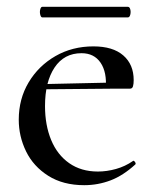

<svg xmlns="http://www.w3.org/2000/svg" viewBox="-20 -531 451 563"><path d="M227 12Q165 12 121.5 -15.5Q78 -43 56.5 -87Q35 -131 35 -180Q35 -241 64 -289.5Q93 -338 142.5 -366.5Q192 -395 254 -395Q311 -395 341.5 -368.5Q372 -342 372 -296Q372 -285 370 -278Q368 -271 361 -271H290Q294 -319 275 -347Q256 -375 219 -375Q168 -375 140 -333Q112 -291 112 -220Q112 -164 130 -120.5Q148 -77 183 -52.5Q218 -28 267 -28Q293 -28 320 -35.5Q347 -43 370 -59Q372 -61 375.5 -56.5Q379 -52 377 -49Q341 -16 304 -2Q267 12 227 12ZM89 -269 88 -284 313 -289V-271ZM104 -480Q100 -480 98 -488Q96 -496 98 -503.5Q100 -511 104 -511H355Q360 -511 362 -503.5Q364 -496 362 -488Q360 -480 355 -480Z"/></svg>

Font: Cormorant Light Medium
Style: Regular
Weight: 500
Version: Version 4.000